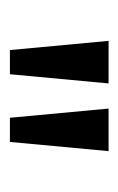

<svg xmlns="http://www.w3.org/2000/svg" viewBox="56 -742 244 397"><g transform="rotate(90 178.5 -544.0)"><path d="M134 -442H84L65 -646H153ZM274 -442H224L205 -646H293Z"/></g></svg>

Font: Gupter
Style: Regular
Weight: 400
Designer: Octavio Pardo
Version: Version 1.000